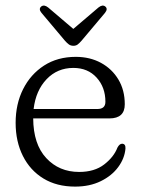

<svg xmlns="http://www.w3.org/2000/svg" viewBox="-20 -664 508 694"><path d="M431 -287Q431 -236 375.5 -236H100Q100.5 -143 147 -92.8Q193.5 -42.5 266 -42.5Q321.5 -42.5 356.5 -69.5Q391.5 -96.5 404.5 -130.5Q412 -144.5 421.5 -144.5Q434.5 -144 433.5 -127Q430.5 -91.5 407.2 -60Q384 -28.5 344 -9Q304 10.5 251.5 10.5Q185 10.5 137 -18.8Q89 -48 62.8 -100.2Q36.5 -152.5 36.5 -220Q36.5 -288 63.5 -341.8Q90.5 -395.5 139.2 -427Q188 -458.5 254 -458.5Q305 -458.5 345 -436.8Q385 -415 408 -376.5Q431 -338 431 -287ZM245 -418.5Q187.5 -418.5 148.5 -377.8Q109.5 -337 101.5 -270H332Q361 -270 361 -296Q361 -348.5 329.2 -383.5Q297.5 -418.5 245 -418.5ZM274.5 -516.5Q267 -508 260.8 -503.2Q254.5 -498.5 245.5 -498.5Q236 -498.5 229.2 -503.2Q222.5 -508 215 -516.5L130 -617.5Q118.5 -631.5 129 -640.5Q139.5 -648.5 154 -637L245 -559.5L336 -637Q350.5 -648.5 360.5 -640.5Q371 -632 359.5 -617.5Z"/></svg>

Font: Fraunces 72pt S100 Light
Style: Regular
Weight: 300
Version: Version 1.000; ttfautohint (v1.8.3)